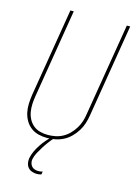

<svg xmlns="http://www.w3.org/2000/svg" viewBox="-140 -808 780 1104"><g transform="rotate(15 250.0 -256.0)"><path d="M196 8Q169 8 144 1.5Q119 -5 99.5 -20Q80 -35 67.5 -56.5Q55 -78 49.5 -103Q44 -128 45 -155Q46 -182 50 -208L137 -735H157L70 -205Q66 -181 65 -157.5Q64 -134 68 -111.5Q72 -89 82.5 -69.5Q93 -50 110 -36Q127 -22 149.5 -16Q172 -10 196 -10Q218 -10 241 -14.5Q264 -19 285 -30.5Q306 -42 323 -59.5Q340 -77 352.5 -97.5Q365 -118 372 -140Q379 -162 382 -185L473 -735H493L402 -182Q398 -157 390.5 -133Q383 -109 369 -86.5Q355 -64 336 -45Q317 -26 294 -14Q271 -2 245.5 3Q220 8 196 8ZM193 223Q178 223 164 218Q150 213 141 202.5Q132 192 129 177.5Q126 163 128 148Q132 126 142 104.5Q152 83 165 63.5Q178 44 193.5 26Q209 8 227 -8H237L236 0Q221 17 208 34.5Q195 52 183.5 70.5Q172 89 161.5 108.5Q151 128 147 148Q145 160 148 171Q151 182 158 190Q165 198 176 201.5Q187 205 198 205Q204 205 210.5 204Q217 203 223 201L220 219Q213 221 206.5 222Q200 223 193 223Z"/></g></svg>

Font: Iosevka Thin
Style: Italic
Weight: 100
Italic angle: -9°
Monospace: yes
Designer: Belleve Invis
Foundry: Belleve Invis
Version: Version 32.5.0; ttfautohint (v1.8.4)